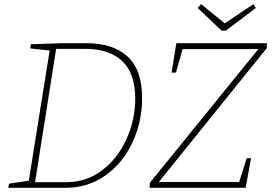

<svg xmlns="http://www.w3.org/2000/svg" viewBox="-20 -900 1301 920"><path d="M394 -693Q522 -693 591.5 -629Q661 -565 661 -429Q661 -318 615.5 -219Q570 -120 486 -60Q402 0 294 0H20L23 -20L118 -34L218 -658L125 -668L128 -688L280 -693ZM298 -27Q395 -27 470 -84.5Q545 -142 586.5 -234.5Q628 -327 628 -427Q628 -549 565.5 -607.5Q503 -666 387 -666H249L148 -27ZM1259 -693 1258 -669 741 -28H1126L1162 -142H1183L1157 0H697L698 -24L1218 -665H855L823 -552H802L825 -693ZM1057 -788 1194 -880 1206 -862 1062 -753H1042L927 -862L944 -880Z"/></svg>

Font: Bitter Pro ExtraLight
Style: Italic
Weight: 275
Italic angle: -9°
Designer: Sol Matas, and Bitter project Authors
Foundry: Sol Matas
Version: Version 1.010